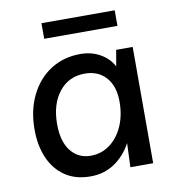

<svg xmlns="http://www.w3.org/2000/svg" viewBox="-77 -735 743 813"><g transform="rotate(-10 294.0 -328.5)"><path d="M518 -500V0H420L424 -103Q396 -51 351 -21Q306 9 248 9Q183 9 138.5 -21.5Q94 -52 71 -105Q48 -158 48 -227Q48 -310 79.5 -374Q111 -438 166.5 -473.5Q222 -509 294 -509Q342 -509 379.5 -487.5Q417 -466 435 -431L447 -500ZM298 -424Q229 -424 187.5 -371.5Q146 -319 146 -233Q146 -159 178 -118Q210 -77 264 -77Q309 -77 345 -103Q381 -129 402 -175.5Q423 -222 423 -282Q423 -348 389.5 -386Q356 -424 298 -424ZM155 -666H470V-599H155Z"/></g></svg>

Font: Livvic Medium
Style: Regular
Weight: 500
Designer: Jacques Le Bailly, Baron von Fonthausen
Version: Version 1.001; ttfautohint (v1.8.2)